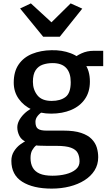

<svg xmlns="http://www.w3.org/2000/svg" viewBox="-20 -860 642 1132"><path d="M285 252Q175 252 111 211.5Q47 171 47 88Q47 57 62 32.8Q77 8.5 99 -8Q121 -24.5 142 -33L216 -22Q205.5 -12.5 192.5 -2Q179.5 8.5 169.8 25.8Q160 43 160 72Q160 105 173 128.2Q186 151.5 214.2 163.8Q242.5 176 289 176Q332 176 368.5 166.8Q405 157.5 427 138.8Q449 120 449 92Q449 62.5 438.2 42Q427.5 21.5 398.2 10.8Q369 0 313 0H258Q229.5 0 207.5 -1.2Q185.5 -2.5 168 -7Q162 -8.5 156.5 -12.2Q151 -16 145 -18Q107.5 -32.5 94.8 -58Q82 -83.5 82 -109Q82 -128.5 92.2 -148.8Q102.5 -169 121.2 -187.8Q140 -206.5 165 -221L236.5 -203Q218.5 -196 203.8 -178.8Q189 -161.5 189 -142Q189 -111.5 203.8 -100.8Q218.5 -90 253 -90H353Q417.5 -90 458 -76.5Q498.5 -63 520.5 -40.2Q542.5 -17.5 550.8 10.2Q559 38 559 67Q559 110.5 537.5 144.8Q516 179 478 203Q440 227 390.5 239.5Q341 252 285 252ZM281.5 -190Q219 -190 169 -213.2Q119 -236.5 90 -277.8Q61 -319 61 -373Q61 -438 90 -480Q119 -522 169.5 -542.5Q220 -563 283.5 -564Q345.5 -565.5 397 -546Q448.5 -526.5 479.2 -485.2Q510 -444 510 -379Q510 -318 480.5 -275.8Q451 -233.5 399.5 -211.8Q348 -190 281.5 -190ZM284.5 -265Q336 -265 366.5 -288.2Q397 -311.5 397 -375.5Q397 -430.5 370.5 -459.2Q344 -488 290 -488Q259 -488 232.5 -479Q206 -470 190 -446Q174 -422 174 -377.5Q174 -332 200.2 -298.5Q226.5 -265 284.5 -265ZM448.5 -470 417 -516.5Q428 -530.5 460.8 -545.5Q493.5 -560.5 532.5 -560.5H588.5V-470ZM98.5 -810 162 -840 283.5 -728.5 396.5 -840 465 -809 332.5 -643.5H234.5Z"/></svg>

Font: Tracken
Style: Regular
Weight: 400
Designer: Eben Sorkin
Foundry: Eben Sorkin
Version: Version 2.001